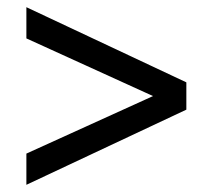

<svg xmlns="http://www.w3.org/2000/svg" viewBox="-20 -574 598 540"><path d="M504.1 -265.6V-342.4L54.2 -553.8V-466L410.4 -303.8L54.2 -142V-54.2Z"/></svg>

Font: Arad
Style: Regular
Weight: 400
Designer: Mohammad Darvishi
Version: Version 1.010;September 21, 2024;FontCreator 15.0.0.2992 64-